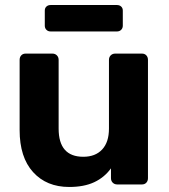

<svg xmlns="http://www.w3.org/2000/svg" viewBox="-20 -733 671 763"><path d="M181 -608Q171 -608 164.5 -614.5Q158 -621 158 -631V-691Q158 -701 164.5 -707Q171 -713 181 -713H445Q455 -713 461.5 -707Q468 -701 468 -691V-631Q468 -621 461.5 -614.5Q455 -608 445 -608ZM255 10Q165 10 111.5 -49Q58 -108 58 -216V-495Q58 -506 64.5 -513Q71 -520 82 -520H188Q199 -520 206 -513Q213 -506 213 -495V-222Q213 -110 311 -110Q359 -110 386 -139Q413 -168 413 -222V-495Q413 -506 420 -513Q427 -520 438 -520H544Q555 -520 561.5 -513Q568 -506 568 -495V-25Q568 -14 561.5 -7Q555 0 544 0H446Q435 0 428 -7Q421 -14 421 -25V-64Q395 -28 354.5 -9Q314 10 255 10Z"/></svg>

Font: Fz Rubik SemBd
Style: Regular
Weight: 600
Designer: Hubert and Fischer
Foundry: Hubert and Fischer
Version: Vit hóa bi FontZin.com